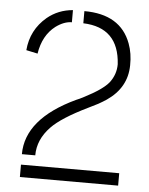

<svg xmlns="http://www.w3.org/2000/svg" viewBox="-51 -726 597 768"><g transform="rotate(5 248.0 -342.0)"><path d="M39.1 -507.8Q45.9 -589.8 108.4 -642.6Q152.3 -678.7 210.9 -683.6V-634.8Q179.7 -634.8 146.5 -610.4Q96.7 -572.3 85 -498ZM57.6 0V-49.8H452.1V0ZM57.6 -91.8Q57.6 -234.4 254.9 -327.1Q259.8 -329.1 268.6 -333Q282.2 -339.8 286.1 -341.8Q358.4 -378.9 382.8 -409.2Q408.2 -442.4 408.2 -483.4Q399.4 -629.9 256.8 -634.8V-683.6Q402.3 -683.6 444.3 -570.3Q459 -531.2 458 -483.4Q457 -393.6 377 -338.9Q362.3 -329.1 344.7 -319.3Q334 -313.5 305.7 -299.8Q201.2 -249 161.1 -207Q111.3 -155.3 111.3 -91.8Z"/></g></svg>

Font: Post No Bills Colombo
Style: Regular
Weight: 400
Designer: Kosala Senevirathne, Siva Puranthara, Lasantha Premarathna, Tharique Azeez
Foundry: Mooniak
Version: Version 1.220 ; ttfautohint (v1.6)